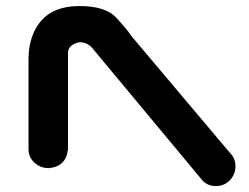

<svg xmlns="http://www.w3.org/2000/svg" viewBox="-20 -614 831 641"><path d="M294.9 -445.3Q273.4 -475.6 242.2 -472.7Q206.1 -462.9 207 -436.5V-116.2Q201.2 -57.6 142.6 -52.7Q115.2 -52.7 95.2 -70.8Q75.2 -88.9 75.2 -116.2V-418.9Q76.2 -497.1 117.7 -544.9Q159.2 -592.8 242.2 -593.8Q331.1 -594.7 368.2 -554.7Q405.3 -514.6 419.9 -492.2L746.1 -105.5Q765.6 -86.9 766.1 -60.1Q766.6 -33.2 748 -12.7Q729.5 5.9 704.1 7.3Q678.7 8.8 658.2 -8.8Z"/></svg>

Font: Nico Moji
Style: Regular
Weight: 400
Version: Version 1.02